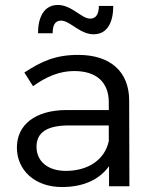

<svg xmlns="http://www.w3.org/2000/svg" viewBox="-20 -750 618 773"><path d="M226 -667C262 -667 301 -612 357 -612C415 -612 436 -665 436 -726H378C378 -697 369 -675 343 -675C308 -675 269 -730 213 -730C155 -730 133 -677 133 -616H192C192 -646 200 -667 226 -667ZM501 0 500 -348C499 -460 426 -529 295 -529C203 -529 147 -503 78 -458L113 -403C167 -442 221 -464 278 -464C371 -464 417 -417 418 -340V-307H246C122 -306 48 -248 48 -156C48 -66 119 3 229 3C312 3 378 -24 419 -81V0ZM245 -62C172 -62 127 -101 127 -159C127 -218 171 -245 258 -245H418V-182C402 -107 335 -62 245 -62Z"/></svg>

Font: Juman Normal
Style: Regular
Weight: 300
Designer: Bandar Raffah (Arabic) Julieta Ulanovsky (Latin)
Foundry: Caramella
Version: Version 5.022;PS 005.022;hotconv 1.0.88;makeotf.lib2.5.64775